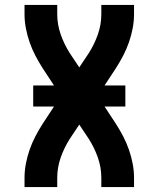

<svg xmlns="http://www.w3.org/2000/svg" viewBox="-20 -755 640 775"><path d="M79 0V-37Q79 -66 84.5 -94.5Q90 -123 99.5 -150.5Q109 -178 122.5 -204Q136 -230 152 -255L198 -325H114V-410H198L152 -480Q136 -505 122.5 -531Q109 -557 99.5 -584.5Q90 -612 84.5 -640.5Q79 -669 79 -698V-735H211V-698Q211 -656 225 -616Q239 -576 262 -540L300 -483L338 -540Q361 -576 375 -616Q389 -656 389 -698V-735H521V-698Q521 -669 515.5 -640.5Q510 -612 500.5 -584.5Q491 -557 477.5 -531Q464 -505 448 -480L402 -410H486V-325H402L448 -255Q464 -230 477.5 -204Q491 -178 500.5 -150.5Q510 -123 515.5 -94.5Q521 -66 521 -37V0H389V-37Q389 -79 375 -119Q361 -159 338 -195L300 -252L262 -195Q239 -159 225 -119Q211 -79 211 -37V0Z"/></svg>

Font: Iosevka Curly XBdEx
Style: Regular
Weight: 800
Width: 7
Monospace: yes
Designer: Belleve Invis
Foundry: Belleve Invis
Version: Version 11.1.0; ttfautohint (v1.8.3)